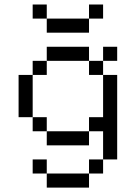

<svg xmlns="http://www.w3.org/2000/svg" viewBox="-20 -645 602 852"><path d="M62.5 -312.5V-125H125V-312.5ZM125 125H187.5V62.5H125ZM125 -62.5H187.5V-125H125ZM125 -312.5H187.5V-375H125ZM125 -562.5H187.5V-625H125ZM187.5 187.5H375V125H187.5ZM187.5 0H375V-62.5H187.5ZM187.5 -375H375V-437.5H187.5ZM187.5 -500H375V-562.5H187.5ZM375 125H437.5V62.5H375ZM375 -62.5H437.5V62.5H500V-312.5H437.5V-125H375ZM375 -312.5H437.5V-375H375ZM375 -562.5H437.5V-625H375ZM437.5 -375H500V-437.5H437.5Z"/></svg>

Font: ChillMoonMono
Style: Regular
Weight: 400
Designer: Warren2060
Foundry: ChillType
Version: Version 1.000;Glyphs 3.1.1 (3135)